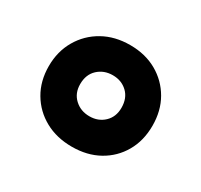

<svg xmlns="http://www.w3.org/2000/svg" viewBox="-86 -834 596 568"><g transform="rotate(30 212.5 -550.5)"><path d="M213 -377Q161 -377 121 -399Q81 -421 58 -460Q35 -499 35 -550Q35 -600 58 -639.5Q81 -679 121 -701.5Q161 -724 213 -724Q265 -724 304.5 -701.5Q344 -679 366.5 -640Q389 -601 389 -550Q389 -499 366.5 -460Q344 -421 304.5 -399Q265 -377 213 -377ZM213 -481Q243 -481 263 -500Q283 -519 283 -550Q283 -583 263 -602Q243 -621 213 -621Q183 -621 162.5 -602Q142 -583 142 -550Q142 -519 162.5 -500Q183 -481 213 -481Z"/></g></svg>

Font: Noto Sans Hebrew ExtraBold
Style: Regular
Weight: 800
Designer: Monotype Design Team
Foundry: Monotype Imaging Inc.
Version: Version 2.003